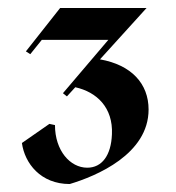

<svg xmlns="http://www.w3.org/2000/svg" viewBox="-20 -707 443 482"><path d="M45 -578 56 -571 85 -607H252L138 -473L148 -465L169 -488C223 -476 264 -437 261 -370C259 -317 236 -286 199 -286C156 -286 118 -329 118 -393L104 -396L35 -348C42 -297 82 -245 155 -245C222 -265 353 -320 353 -432C353 -497 310 -544 231 -558L348 -687H131Z"/></svg>

Font: Mazius Display
Style: Bold
Weight: 700
Designer: Alberto Casagrande & Collletttivo
Foundry: Collletttivo
Version: Version 2.000;Glyphs 3.2 (3221)